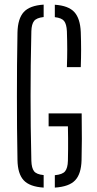

<svg xmlns="http://www.w3.org/2000/svg" viewBox="-20 -826 428 851"><path d="M173.5 5.5Q111 1.5 84.8 -27.2Q58.5 -56 57.5 -116.5Q56 -190 55.5 -260Q55 -330 55 -399.5Q55 -469 55.5 -539Q56 -609 57.5 -682.5Q59 -743.5 85.2 -772.5Q111.5 -801.5 173.5 -805.5V-750.5Q142 -747 131 -733Q120 -719 119 -687.5Q117 -606 116.2 -536.2Q115.5 -466.5 115.5 -400.2Q115.5 -334 116.2 -264.2Q117 -194.5 119 -113Q120 -81.5 130.8 -67.2Q141.5 -53 173.5 -50ZM223 5.5V-49.5Q257 -52.5 268.5 -66.8Q280 -81 281 -113Q281.5 -141 281.8 -165.2Q282 -189.5 281.8 -213.8Q281.5 -238 281 -266H195.5V-323.5H342Q343 -257 342.8 -209.8Q342.5 -162.5 341.5 -116.5Q340 -55.5 313.2 -27Q286.5 1.5 223 5.5ZM276.5 -528.5Q278 -572.5 278 -607.8Q278 -643 276.5 -687.5Q275 -719 264.2 -732.8Q253.5 -746.5 223 -750V-805Q283.5 -801 309.5 -772.5Q335.5 -744 338 -684Q339.5 -641.5 339.5 -606.2Q339.5 -571 338 -528.5Z"/></svg>

Font: Big Shoulders Stencil Text Thin Light
Style: Regular
Weight: 300
Version: Version 2.001